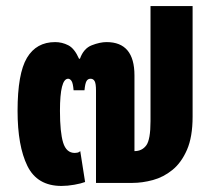

<svg xmlns="http://www.w3.org/2000/svg" viewBox="-20 -604 698 634"><path d="M223 -306Q221 -330 216 -337Q211 -344 205 -344Q178 -344 178 -238Q178 -167 188.5 -133Q199 -99 227 -99Q231 -99 236 -100Q241 -101 245 -105L261 -3Q248 2 225.5 6Q203 10 183 10Q103 10 70.5 -56Q38 -122 38 -238Q38 -361 69 -413Q100 -465 162 -465Q185 -465 205.5 -454.5Q226 -444 241 -410H244Q256 -444 283 -454.5Q310 -465 332 -465Q424 -465 424 -355V-105Q449 -105 463 -124Q477 -143 477 -204V-584H616V-219Q616 -152 597.5 -109.5Q579 -67 549.5 -43Q520 -19 485 -9.5Q450 0 417 0H297V-305Q297 -328 292.5 -336Q288 -344 279 -344Q270 -344 265.5 -336Q261 -328 259 -306Z"/></svg>

Font: Noto Sans Thai Cond ExtBd
Style: Regular
Weight: 800
Width: 3
Designer: Monotype Design Team
Foundry: Monotype Imaging Inc.
Version: Version 2.002; ttfautohint (v1.8.4.7-5d5b)